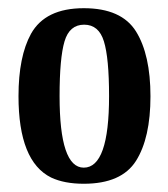

<svg xmlns="http://www.w3.org/2000/svg" viewBox="-20 -438 408 466"><path d="M183.3 -418.1Q89.9 -418.1 55.2 -355.9Q24.9 -300.7 24.9 -204.6Q24.9 -46.3 104.1 -7.1Q136.1 8 183.3 8Q274.9 8 310.1 -47.6Q345.2 -103.2 345.2 -204.2Q345.2 -305.2 310.1 -361.7Q274.9 -418.1 183.3 -418.1ZM124.6 -204.6Q124.6 -297.2 136.6 -337.6Q148.6 -378.1 184.2 -378.1Q219.8 -378.1 232.2 -337.6Q244.7 -297.2 244.7 -204.6Q244.7 -31.1 183.3 -31.1Q124.6 -31.1 124.6 -204.6Z"/></svg>

Font: Gidugu
Style: Regular
Weight: 400
Designer: Purushoth Kumar Guthula
Foundry: Silicon Andhra, USA.
Version: Version 1.0.5; ttfautohint (v1.2.25-373a) -l 7 -r 28 -G 50 -